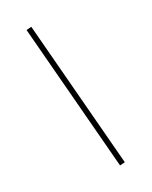

<svg xmlns="http://www.w3.org/2000/svg" viewBox="-163 -888 847 1072"><g transform="rotate(-20 260.0 -351.5)"><path d="M159 -800 391 89 360 97 128 -792Z"/></g></svg>

Font: Fira Sans UltraLight
Style: Regular
Weight: 200
Designer: Carrois Corporate & Edenspiekermann AG
Foundry: Carrois Corporate GbR & Edenspiekermann AG
Version: Version 4.106;PS 004.106;hotconv 1.0.70;makeotf.lib2.5.58329